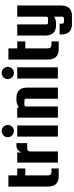

<svg xmlns="http://www.w3.org/2000/svg" viewBox="691 -1406 884 2306"><g transform="rotate(-90 1133.0 -253.0)"><path d="M223 -77H263V10H169Q45 10 45 -122V-594H179V-488H263V-391H179V-125Q179 -97 190 -87Q201 -77 223 -77Z M541 -498H567V-368H501Q467 -368 467 -333V0H333V-488H455V-441Q484 -498 541 -498Z M763.5 -549Q742 -528 712 -528Q682 -528 660 -549.5Q638 -571 638 -601.5Q638 -632 660 -653.5Q682 -675 712 -675Q742 -675 763.5 -653.5Q785 -632 785 -601Q785 -570 763.5 -549ZM645 0V-488H779V0Z M1007 0H873V-488H995V-463Q1026 -498 1089 -498H1110Q1234 -498 1234 -366V0H1100V-382Q1100 -390 1094.5 -396Q1089 -402 1081 -402H1026Q1018 -402 1012.5 -396Q1007 -390 1007 -382Z M1461.5 -549Q1440 -528 1410 -528Q1380 -528 1358 -549.5Q1336 -571 1336 -601.5Q1336 -632 1358 -653.5Q1380 -675 1410 -675Q1440 -675 1461.5 -653.5Q1483 -632 1483 -601Q1483 -570 1461.5 -549ZM1343 0V-488H1477V0Z M1749 -77H1789V10H1695Q1571 10 1571 -122V-594H1705V-488H1789V-391H1705V-125Q1705 -97 1716 -87Q1727 -77 1749 -77Z M2086 -488H2220V37Q2220 169 2096 169H1996Q1872 169 1872 37V21H2002V53Q2002 61 2007.5 67Q2013 73 2021 73H2067Q2075 73 2080.5 67Q2086 61 2086 53V-46Q2056 -22 2004 -22H1983Q1859 -22 1859 -154V-488H1993V-138Q1993 -130 1998.5 -124Q2004 -118 2012 -118H2067Q2075 -118 2080.5 -124Q2086 -130 2086 -138Z"/></g></svg>

Font: Squada One
Style: Regular
Weight: 400
Designer: Joe Prince
Foundry: Joe Prince
Version: Version 1.001